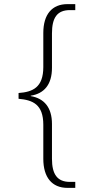

<svg xmlns="http://www.w3.org/2000/svg" viewBox="-20 -780 454 931"><path d="M307 131H345V102H319C257 102 232 64 232 -10V-179C232 -259 194 -303 129 -314V-316C194 -326 232 -370 232 -451V-618C232 -694 257 -731 319 -731H345V-760H307C232 -760 190 -710 190 -620V-455C190 -356 139 -334 70 -329V-301C139 -295 190 -274 190 -175V-10C190 80 232 131 307 131Z"/></svg>

Font: Noto Serif Lao ExtraLight
Style: Regular
Weight: 200
Designer: Monotype Design Team
Foundry: Monotype Imaging Inc.
Version: Version 2.003